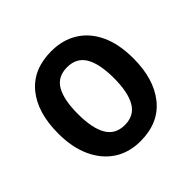

<svg xmlns="http://www.w3.org/2000/svg" viewBox="-145 -698 852 852"><g transform="rotate(-45 281.0 -271.5)"><path d="M517 -272Q517 -143 455.5 -66.5Q394 10 279 10Q208 10 155.5 -24.5Q103 -59 74 -122.5Q45 -186 45 -272Q45 -404 106.5 -478.5Q168 -553 282 -553Q352 -553 405 -520.5Q458 -488 487.5 -425.5Q517 -363 517 -272ZM168 -272Q168 -183 195 -136.5Q222 -90 281 -90Q340 -90 367 -136.5Q394 -183 394 -272Q394 -361 367 -407Q340 -453 281 -453Q221 -453 194.5 -407Q168 -361 168 -272Z"/></g></svg>

Font: Noto Sans SemiCondensed SemiBold
Style: Regular
Weight: 600
Width: 4
Designer: Monotype Design Team
Foundry: Monotype Imaging Inc.
Version: Version 2.013; ttfautohint (v1.8.4.7-5d5b)